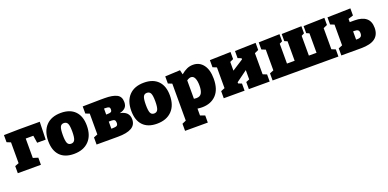

<svg xmlns="http://www.w3.org/2000/svg" viewBox="-6 -1432 5125 2538"><g transform="rotate(-20 2557.0 -162.5)"><path d="M21 -536 232 -540H526L519 -291H399L383 -395H276V-122L346 -100V0H21V-100L76 -121V-414L21 -436Z M1094 -280Q1094 -140 1018 -62.5Q942 15 808 15Q680 15 612 -56.5Q544 -128 544 -261Q544 -400 618 -477.5Q692 -555 827 -555Q955 -555 1024.5 -483.5Q1094 -412 1094 -280ZM752 -270Q752 -189 766.5 -157Q781 -125 818 -125Q856 -125 871 -158Q886 -191 886 -272Q886 -352 871 -383.5Q856 -415 818 -415Q781 -415 766.5 -383Q752 -351 752 -270Z M1686 -153Q1686 -74 1621 -37Q1556 0 1431 0H1129V-100L1184 -122V-415L1129 -436V-536L1384 -540H1439Q1549 -540 1607.5 -510.5Q1666 -481 1666 -403Q1666 -352 1639 -324.5Q1612 -297 1559 -285Q1686 -262 1686 -153ZM1384 -413V-329H1394Q1435 -329 1450.5 -337Q1466 -345 1466 -372Q1466 -398 1451.5 -405.5Q1437 -413 1399 -413ZM1404 -130Q1444 -130 1461 -139.5Q1478 -149 1478 -180Q1478 -207 1465.5 -218.5Q1453 -230 1424 -230H1384V-130Z M2262 -280Q2262 -140 2186 -62.5Q2110 15 1976 15Q1848 15 1780 -56.5Q1712 -128 1712 -261Q1712 -400 1786 -477.5Q1860 -555 1995 -555Q2123 -555 2192.5 -483.5Q2262 -412 2262 -280ZM1920 -270Q1920 -189 1934.5 -157Q1949 -125 1986 -125Q2024 -125 2039 -158Q2054 -191 2054 -272Q2054 -352 2039 -383.5Q2024 -415 1986 -415Q1949 -415 1934.5 -383Q1920 -351 1920 -270Z M2545 10V106L2610 130V230H2290V130L2345 106V-414L2290 -436V-536L2501 -546L2516 -483Q2560 -520 2600 -537.5Q2640 -555 2685 -555Q2775 -555 2828.5 -485Q2882 -415 2882 -288Q2882 -139 2808 -62Q2734 15 2609 15Q2582 15 2545 10ZM2604 -410Q2579 -410 2545 -387V-128Q2565 -125 2581 -125Q2632 -125 2653 -161.5Q2674 -198 2674 -267Q2674 -334 2656.5 -372Q2639 -410 2604 -410Z M3564 -544V-444L3509 -419V-122L3564 -100V0H3271V-100L3319 -119V-250L3163 -136V-119L3211 -100V0H2918V-100L2973 -122V-414L2918 -436V-536L3211 -544V-444L3163 -422V-299L3320 -400V-417L3271 -436V-536Z M4531 -544V-444L4476 -419V-122L4531 -100V0H3605V-100L3660 -122V-414L3605 -436V-536L3900 -544V-444L3860 -424V-145H3968V-419L3928 -436V-536L4208 -544V-444L4168 -423V-145H4276V-419L4236 -436V-536Z M4895 -376Q5000 -376 5055.5 -331Q5111 -286 5111 -193Q5111 -97 5047.5 -48.5Q4984 0 4850 0H4572V-100L4627 -122V-414L4572 -436V-536L4897 -544V-444L4827 -422V-376ZM4844 -130Q4879 -130 4895 -144Q4911 -158 4911 -190Q4911 -220 4896.5 -233Q4882 -246 4849 -246H4827V-130Z"/></g></svg>

Font: Bitter Pro Black
Style: Regular
Weight: 900
Designer: Sol Matas, and Bitter project Authors
Foundry: Sol Matas
Version: Version 1.010